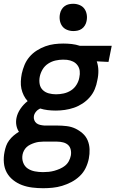

<svg xmlns="http://www.w3.org/2000/svg" viewBox="-43 -772 613 1014"><path d="M185 222Q156 222 127.5 218.5Q99 215 73.5 205.5Q48 196 26.5 179Q5 162 -7.5 139Q-20 116 -22.5 87.5Q-25 59 -19 30Q-16 14 -10.5 -1.5Q-5 -17 5.5 -31Q16 -45 29 -56Q42 -67 57 -76Q47 -91 43.5 -110Q40 -129 44 -149Q49 -174 65 -197.5Q81 -221 103 -238Q91 -251 82.5 -268Q74 -285 70 -303.5Q66 -322 67 -342.5Q68 -363 72 -383Q77 -406 86.5 -429Q96 -452 112.5 -471.5Q129 -491 151 -505Q173 -519 196.5 -527.5Q220 -536 244 -539Q268 -542 291 -542Q314 -542 336 -539.5Q358 -537 379 -530H547L530 -445L468 -448Q476 -425 476.5 -399.5Q477 -374 471 -348Q467 -324 457.5 -301Q448 -278 431 -258.5Q414 -239 392.5 -225Q371 -211 347.5 -203Q324 -195 299.5 -191.5Q275 -188 252 -188Q230 -188 209 -190.5Q188 -193 169 -199Q156 -193 147 -182Q138 -171 136 -159Q134 -148 138 -137.5Q142 -127 150 -121Q158 -115 168.5 -112.5Q179 -110 191 -109H259Q284 -109 309 -106Q334 -103 355 -93Q376 -83 393.5 -67.5Q411 -52 420 -30.5Q429 -9 430 16Q431 41 426 66Q421 91 409.5 115Q398 139 378 158Q358 177 334 189.5Q310 202 285 209.5Q260 217 234.5 219.5Q209 222 185 222ZM253 -274Q273 -274 293.5 -278.5Q314 -283 332 -294.5Q350 -306 361.5 -325Q373 -344 376 -363Q380 -381 378 -397.5Q376 -414 366.5 -427Q357 -440 342.5 -447Q328 -454 311 -456L290 -457Q271 -457 250.5 -452.5Q230 -448 211.5 -436Q193 -424 182 -405.5Q171 -387 167 -367Q163 -347 166.5 -328Q170 -309 183 -296.5Q196 -284 214.5 -279Q233 -274 253 -274ZM184 137Q199 137 214 135.5Q229 134 243.5 130Q258 126 273 119.5Q288 113 300.5 103Q313 93 320.5 79Q328 65 331 50Q334 34 330.5 18.5Q327 3 316.5 -6.5Q306 -16 290.5 -20Q275 -24 259 -24H184Q173 -24 162 -22.5Q151 -21 140 -17.5Q129 -14 117.5 -8.5Q106 -3 97.5 5Q89 13 83.5 23.5Q78 34 76 45Q72 67 79.5 87Q87 107 103.5 118Q120 129 141 133Q162 137 184 137ZM344 -608Q327 -608 311 -614.5Q295 -621 285.5 -634Q276 -647 273 -664.5Q270 -682 274 -700Q276 -711 282.5 -722Q289 -733 299 -740Q309 -747 320.5 -749.5Q332 -752 344 -752Q361 -752 377 -745.5Q393 -739 402.5 -726Q412 -713 415 -695.5Q418 -678 414 -660Q412 -649 405.5 -638Q399 -627 389 -620Q379 -613 367.5 -610.5Q356 -608 344 -608Z"/></svg>

Font: Lode Dark
Style: Bold Italic
Weight: 700
Italic angle: -11°
Monospace: yes
Designer: Belleve Invis
Foundry: Belleve Invis
Version: Version 29.2.0; ttfautohint (v1.8.3)